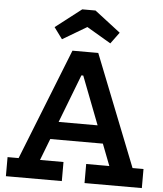

<svg xmlns="http://www.w3.org/2000/svg" viewBox="-64 -1053 939 1108"><g transform="rotate(5 406.0 -499.0)"><path d="M609.5 -338.5V-236H201V-338.5ZM736 -110.5H799.5V0H467.5V-110.5H601.5L383 -677.5L451 -617.5H353L418.5 -677.5L200 -110.5H336V0H12V-110.5H76L331.5 -755H481ZM444 -997.5 594 -882 545.5 -816 405.5 -898.5 265.5 -815.5 217 -881.5 367 -997.5Z"/></g></svg>

Font: Hepta Slab ExtraLight SemiBold
Style: Regular
Weight: 600
Version: Version 1.102